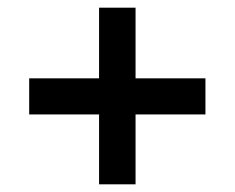

<svg xmlns="http://www.w3.org/2000/svg" viewBox="-20 -574 611 500"><path d="M238 -276V-94H333V-276H515V-370H333V-554H238V-370H56V-276Z"/></svg>

Font: Noto Sans Gurmukhi SemiBold
Style: Regular
Weight: 600
Designer: Jelle Bosma - Monotype Design Team
Foundry: Monotype Imaging Inc.
Version: Version 2.004